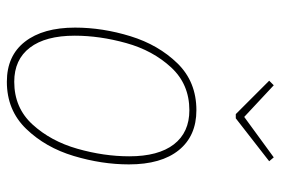

<svg xmlns="http://www.w3.org/2000/svg" viewBox="-146 -642 799 546"><g transform="rotate(90 253.0 -369.5)"><path d="M59 -184Q59 -262 83.5 -341.5Q108 -421 160.5 -475Q213 -529 294 -529Q367 -529 407.5 -479Q448 -429 448 -337Q448 -260 424 -180Q400 -100 347 -45Q294 10 213 10Q139 10 99 -41.5Q59 -93 59 -184ZM425 -338Q425 -421 391 -465Q357 -509 294 -509Q220 -509 172 -457Q124 -405 103 -329.5Q82 -254 82 -183Q82 -100 116 -55.5Q150 -11 213 -11Q287 -11 334.5 -63Q382 -115 403.5 -190.5Q425 -266 425 -338ZM428 -749 439 -736 317 -641H305L210 -736L223 -749L313 -665Z"/></g></svg>

Font: Fira Sans Condensed Thin
Style: Italic
Weight: 250
Width: 3
Italic angle: -8°
Designer: Carrois Corporate & Edenspiekermann AG
Foundry: Carrois Corporate GbR & Edenspiekermann AG
Version: Version 4.203